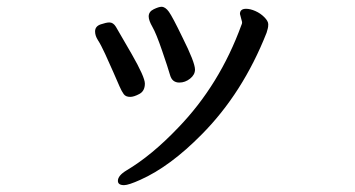

<svg xmlns="http://www.w3.org/2000/svg" viewBox="-20 -495 1040 563"><path d="M361.8 -210.9Q348.6 -210.9 342.8 -219Q336.9 -227.1 330.8 -241Q324.7 -254.9 312.7 -282.5Q300.8 -310.1 288.3 -336.9Q275.9 -363.8 267.3 -377Q258.8 -390.1 258.8 -402.8Q258.8 -418 275.4 -423.6Q292 -429.2 300.8 -429.2Q312 -429.2 319.8 -416.5Q327.6 -403.8 366.2 -336.4Q404.8 -269 404.8 -250Q404.8 -228 388.7 -219.5Q372.6 -210.9 361.8 -210.9ZM343.8 47.9Q325.7 47.9 325.7 35.2Q325.7 20 350.6 4.9Q424.8 -39.1 502 -120.1Q624 -246.1 688 -421.9Q689.9 -424.8 689.9 -430.2L683.6 -454.1Q683.6 -469.2 701.7 -469.2Q713.9 -469.2 728.8 -462.6Q743.7 -456.1 755.1 -444.6Q766.6 -433.1 766.6 -423.8Q766.6 -416 765.1 -410.9Q763.7 -405.8 761.7 -398.9Q691.9 -222.2 571.8 -101.1Q479 -6.8 391.6 32.2Q356.9 47.9 343.8 47.9ZM505.9 -252.9Q484.9 -252.9 478.8 -274.4Q472.7 -295.9 455.3 -346.4Q438 -397 427 -416Q416 -435.1 416 -446.8Q416 -460.9 430.9 -468Q445.8 -475.1 453.6 -475.1Q464.8 -475.1 475.3 -460.4Q485.8 -445.8 514.6 -386.2Q551.8 -312 551.8 -291Q551.8 -275.9 537.4 -264.4Q522.9 -252.9 505.9 -252.9Z"/></svg>

Font: LXGW WenKai GB Screen
Style: Regular
Weight: 400
Designer: LXGW / Fontworks Inc.
Foundry: LXGW / Fontworks Inc.
Version: Version 1.321;February 19, 2024;FontCreator 14.0.0.2901 64-b